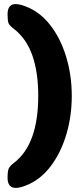

<svg xmlns="http://www.w3.org/2000/svg" viewBox="-20 -785 402 939"><path d="M57 134Q17 134 17 84Q17 52 22.5 39.5Q28 27 49 11Q167 -80 167 -316Q167 -431 138.5 -513Q110 -595 49 -643Q27 -659 22 -671Q17 -683 17 -715Q17 -765 56 -765Q77 -765 107 -753Q175 -727 225.5 -662.5Q276 -598 303.5 -507.5Q331 -417 331 -316Q331 -215 303.5 -124.5Q276 -34 225.5 31Q175 96 107 122Q77 134 57 134Z"/></svg>

Font: Mitr Medium
Style: Regular
Weight: 500
Designer: Thanarat Vachiruckul
Foundry: Cadson Demak
Version: Version 1.002